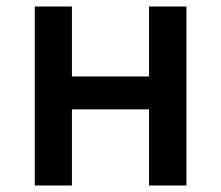

<svg xmlns="http://www.w3.org/2000/svg" viewBox="-20 -570 679 590"><path d="M87 0H201V-234H438V0H553V-550H438V-335H201V-550H87Z"/></svg>

Font: Genne Gothic Medium
Style: Regular
Weight: 500
Designer: Ryoko NISHIZUKA (kana & ideographs); Paul D. Hunt (Latin, Greek & Cyrillic); Wenlong ZHANG (bopomofo); Sandoll Communica
Foundry: Adobe Systems Incorporated
Version: Version 1.004;PS 1.004;hotconv 16.6.51;makeotf.lib2.5.65220